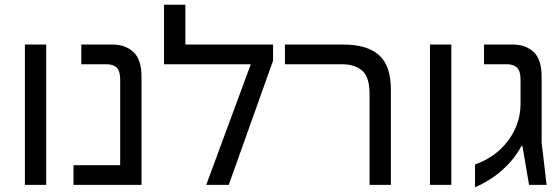

<svg xmlns="http://www.w3.org/2000/svg" viewBox="-20 -780 2356 810"><path d="M85 0V-592H175V0Z M290 0V-83H487V-445Q487 -480 472.5 -494.5Q458 -509 429 -509H323V-592H455Q508 -592 542.5 -561Q577 -530 577 -456V0Z M762 -592H1132V-524L945 0H850L1038 -509H672V-760H762Z M1539 0V-385Q1539 -455 1508 -482Q1477 -509 1422 -509H1182V-592H1428Q1530 -592 1579.5 -547Q1629 -502 1629 -403V0Z M1794 0V-592H1884V0Z M1984 10V-86Q2023 -100 2055 -121.5Q2087 -143 2111 -171Q2176 -247 2176 -342V-445Q2176 -480 2161.5 -494.5Q2147 -509 2118 -509H2022V-592H2144Q2197 -592 2231 -561Q2265 -530 2265 -456V-179L2286 0H2212L2184 -164H2180Q2153 -115 2118 -80.5Q2083 -46 2048 -24Q2013 -2 1984 10Z"/></svg>

Font: Go Noto Kurrent-Regular
Style: Regular
Weight: 400
Designer: Monotype Design Team
Foundry: Monotype Imaging Inc.
Version: Version 2.012; ttfautohint (v1.8.4.7-5d5b)